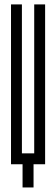

<svg xmlns="http://www.w3.org/2000/svg" viewBox="-20 -734 251 858"><path d="M29.2 0V-714.3H77.9V-48.7H132.9V-714.3H181.6V0H129.9V103.7H80.8V0Z"/></svg>

Font: Marapfhont
Style: Book
Weight: 400
Version: Version 0.15